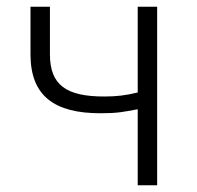

<svg xmlns="http://www.w3.org/2000/svg" viewBox="-20 -553 588 573"><path d="M391 0H449V-533H391V-277C354 -268 327 -265 291 -265C178 -265 129 -299 129 -391V-533H71V-391C71 -266 143 -215 280 -215C330 -215 349 -219 391 -227Z"/></svg>

Font: Spoqa Han Sans Neo Light
Style: Regular
Weight: 300
Designer: [Spoqa Han Sans Neo] Dong-huui Kim  Younghwa Kang  Yujin Lee  [Noto Sans] Ryoko NISHIZUKA  (kana & ideographs); Paul D. 
Foundry: Spoqa (http://www.spoqa-han-sans.com)
Version: Version 1.000